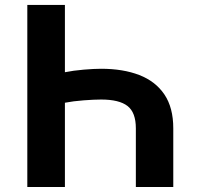

<svg xmlns="http://www.w3.org/2000/svg" viewBox="-20 -747 805 767"><path d="M672.2 0H522.7V-234.4Q522.7 -297.6 489.5 -323.5Q456.3 -349.4 383.9 -349.4Q356.2 -349.4 314.1 -346.2Q272 -343 239.3 -336.6V0H89.1V-727.3H239.3V-458.5Q272.4 -465.2 314.5 -468.8Q356.5 -472.3 383.9 -472.3Q471.6 -472.3 536.4 -447.3Q601.2 -422.2 636.7 -369.7Q672.2 -317.1 672.2 -234.4Z"/></svg>

Font: Inter UI
Style: Bold
Weight: 700
Designer: Rasmus Andersson
Foundry: rsms
Version: 3.2;8d6f07862